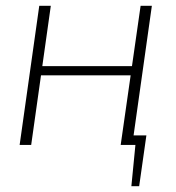

<svg xmlns="http://www.w3.org/2000/svg" viewBox="-20 -502 608 665"><path d="M487 -33 462 143H435L449 0H406L411 -33ZM156 -482 88 0H48L116 -482ZM446 -273 441 -241H116L120 -273ZM506 -482 438 0H398L467 -482Z"/></svg>

Font: Exo 2 ExtraLight
Style: Italic
Weight: 250
Italic angle: -8°
Designer: Natanael Gama
Foundry: Natanael Gama
Version: Version 2.010